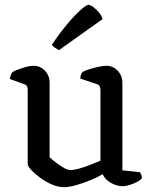

<svg xmlns="http://www.w3.org/2000/svg" viewBox="-20 -773 633 797"><path d="M246 4Q222 4 196 -7Q170 -18 147 -35Q124 -52 109.5 -67.5Q95 -83 95 -92V-400Q95 -408 92 -414.5Q89 -421 79 -424L21 -445Q23 -457 26 -464Q29 -471 32 -474Q48 -483 75.5 -491.5Q103 -500 119 -500Q147 -500 166.5 -479.5Q186 -459 186 -430V-120Q197 -110 212.5 -98Q228 -86 244.5 -76.5Q261 -67 273 -67Q286 -67 308 -73Q330 -79 354 -88.5Q378 -98 397 -106V-400Q397 -408 393.5 -415Q390 -422 381 -424L313 -447Q314 -458 317 -465Q320 -472 322 -474Q333 -480 352 -486Q371 -492 391 -496Q411 -500 421 -500Q449 -500 468.5 -479.5Q488 -459 488 -430V-66L561 -58Q563 -55 566 -48.5Q569 -42 569 -34Q563 -25 548.5 -17.5Q534 -10 517.5 -5Q501 0 490 0Q464 0 439.5 -14.5Q415 -29 406 -50Q385 -37 355.5 -25Q326 -13 296.5 -4.5Q267 4 246 4ZM225 -565Q216 -569 207.5 -575.5Q199 -582 195 -587Q228 -636 259.5 -673.5Q291 -711 315 -732Q339 -753 347 -753Q355 -753 367 -744Q379 -735 390.5 -721.5Q402 -708 406 -694Z"/></svg>

Font: Texturina 12pt
Style: Regular
Weight: 400
Designer: Guillermo Torres Carreño
Foundry: Omnibus-Type
Version: Version 1.002